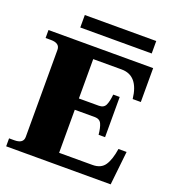

<svg xmlns="http://www.w3.org/2000/svg" viewBox="-150 -968 991 1086"><g transform="rotate(20 345.5 -425.0)"><path d="M604 -775H174V-850H604ZM661 -203 639 0H10V-48H42Q96 -48 96 -88V-612Q96 -652 42 -652H10V-700H640V-496H591Q576 -632 475 -632H304V-395H424Q454 -395 464.5 -417.5Q475 -440 479 -482H518V-240H479Q475 -282 464.5 -304.5Q454 -327 424 -327H304V-68H505Q556 -68 579 -102.5Q602 -137 612 -203Z"/></g></svg>

Font: Taviraj Black
Style: Regular
Weight: 900
Designer: Katatrad Team
Foundry: CadsonDemak
Version: Version 1.030